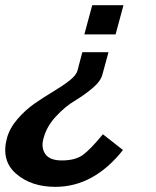

<svg xmlns="http://www.w3.org/2000/svg" viewBox="-42 -520 601 738"><path d="M432.6 -500H312.5L282.2 -387.7H402.3ZM430.7 56.6 353.5 -3.9C320.3 36.5 294.1 63.3 274.9 76.7C255.7 90 229.2 96.7 195.3 96.7C164.7 96.7 143.7 88.5 132.3 72.3C120.9 56 118.5 36.1 125 12.7C132.8 -17.9 148.6 -46.1 172.4 -71.8C196.1 -97.5 220.1 -117.5 244.1 -131.8C268.2 -146.2 291 -162.3 312.5 -180.2C334 -198.1 347 -215.8 351.6 -233.4L375 -319.3H274.4L255.9 -249C252.6 -236.7 242.2 -223.6 224.6 -210C207 -196.3 186.5 -182.5 163.1 -168.5C139.6 -154.5 115.9 -139.2 91.8 -122.6C67.7 -106 45.6 -85.9 25.4 -62.5C5.2 -39.1 -8.5 -14.3 -15.6 11.7C-30.6 69 -18.7 114.4 20 147.9C58.8 181.5 109 198.2 170.9 198.2C269.2 198.2 355.8 151 430.7 56.6Z"/></svg>

Font: FreeUniversal
Style: BoldItalic
Weight: 700
Italic angle: -11°
Version: Version 1.001